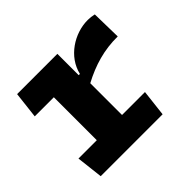

<svg xmlns="http://www.w3.org/2000/svg" viewBox="-133 -719 885 885"><g transform="rotate(-45 310.0 -276.0)"><path d="M321.5 -540H59L44 -410H168.5V-130H49L64 0H467.5L482.5 -130H333V-337C410 -378 487 -401 575 -400L572 -546.5C558 -550 544.5 -551.5 530.5 -551.5C443.5 -551.5 350.5 -492.5 329.5 -401H321.5Z"/></g></svg>

Font: Monaspace Argon ExtraBold
Style: Bold
Weight: 800
Designer: Riley Cran & the Lettermatic Team
Foundry: Lettermatic
Version: Version 1.000 (Monaspace Argon)